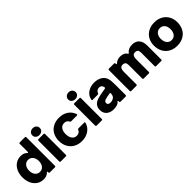

<svg xmlns="http://www.w3.org/2000/svg" viewBox="278 -2107 3447 3447"><g transform="rotate(-45 2002.0 -383.5)"><path d="M34 -284Q34 -369 65.5 -436.5Q97 -504 153 -541.5Q209 -579 281 -579Q320 -579 350 -568.5Q380 -558 404 -534Q411 -526 418 -526Q426 -526 426 -541V-743Q426 -763 446 -763H574Q594 -763 594 -743V-20Q594 0 574 0H446Q426 0 426 -20V-31Q426 -43 419 -43Q414 -43 404 -33Q380 -9 350 1.5Q320 12 281 12Q209 12 153 -25.5Q97 -63 65.5 -130.5Q34 -198 34 -284ZM452 -284Q452 -352 418 -394Q384 -436 328 -436Q272 -436 238 -393.5Q204 -351 204 -284Q204 -216 238 -173.5Q272 -131 328 -131Q384 -131 418 -173Q452 -215 452 -284Z M724 0Q704 0 704 -20V-547Q704 -567 724 -567H852Q872 -567 872 -547V-20Q872 0 852 0ZM693 -692Q693 -731 720.5 -755Q748 -779 788 -779Q828 -779 855.5 -755Q883 -731 883 -692Q883 -653 855.5 -629.5Q828 -606 788 -606Q748 -606 720.5 -629.5Q693 -653 693 -692Z M959 -287Q959 -373 995.5 -439.5Q1032 -506 1099 -542.5Q1166 -579 1254 -579Q1354 -579 1426.5 -531Q1499 -483 1526 -400Q1527 -398 1527 -393Q1527 -386 1522 -382Q1517 -378 1509 -378H1365Q1349 -378 1342 -394Q1318 -446 1254 -446Q1198 -446 1165 -403.5Q1132 -361 1132 -287Q1132 -210 1165 -166Q1198 -122 1254 -122Q1323 -122 1345 -179Q1351 -196 1368 -196H1510Q1521 -196 1525.5 -190.5Q1530 -185 1528 -175Q1502 -87 1428.5 -37.5Q1355 12 1254 12Q1166 12 1099.5 -25Q1033 -62 996 -129.5Q959 -197 959 -287Z M1635 0Q1615 0 1615 -20V-547Q1615 -567 1635 -567H1763Q1783 -567 1783 -547V-20Q1783 0 1763 0ZM1604 -692Q1604 -731 1631.5 -755Q1659 -779 1699 -779Q1739 -779 1766.5 -755Q1794 -731 1794 -692Q1794 -653 1766.5 -629.5Q1739 -606 1699 -606Q1659 -606 1631.5 -629.5Q1604 -653 1604 -692Z M1871 -159Q1871 -249 1942 -296Q1969 -313 2001.5 -323Q2034 -333 2076 -341L2204 -364Q2213 -366 2217.5 -371.5Q2222 -377 2221 -387Q2215 -417 2200 -433Q2181 -453 2143 -453Q2117 -453 2095 -437.5Q2073 -422 2063 -395Q2057 -378 2041 -378H1914Q1903 -378 1898.5 -384Q1894 -390 1896 -400Q1916 -489 1986 -534Q2056 -579 2144 -579Q2196 -579 2241.5 -565Q2287 -551 2320 -523Q2353 -495 2368 -457Q2383 -419 2386.5 -378Q2390 -337 2390 -269V-20Q2390 0 2370 0H2242Q2222 0 2222 -20V-29Q2222 -47 2215 -47Q2210 -47 2206 -40Q2193 -26 2182 -18Q2139 12 2057 12Q1976 12 1923.5 -32.5Q1871 -77 1871 -159ZM2167 -129Q2196 -142 2208.5 -164.5Q2221 -187 2225 -225V-227Q2225 -237 2219 -241.5Q2213 -246 2203 -244L2123 -228Q2095 -223 2079.5 -217Q2064 -211 2054 -201Q2039 -186 2039 -165Q2039 -140 2058 -127.5Q2077 -115 2106 -115Q2136 -115 2167 -129Z M2514 0Q2494 0 2494 -20V-547Q2494 -567 2514 -567H2642Q2662 -567 2662 -547V-541Q2662 -525 2670 -525Q2676 -525 2684 -533Q2731 -579 2807 -579Q2905 -579 2941 -517Q2948 -507 2953 -507Q2958 -507 2964 -515Q3014 -579 3108 -579Q3201 -579 3247 -524.5Q3293 -470 3293 -374V-20Q3293 0 3273 0H3145Q3125 0 3125 -20V-359Q3125 -405 3107.5 -424.5Q3090 -444 3053 -444Q3017 -444 3000 -424Q2988 -410 2983 -387Q2978 -364 2978 -328V-20Q2978 0 2958 0H2830Q2810 0 2810 -20V-359Q2810 -405 2792 -424.5Q2774 -444 2736 -444Q2701 -444 2684 -423Q2672 -409 2667 -387Q2662 -365 2662 -328V-20Q2662 0 2642 0Z M3376 -287Q3376 -373 3413.5 -439.5Q3451 -506 3518.5 -542.5Q3586 -579 3674 -579Q3762 -579 3829.5 -542Q3897 -505 3934.5 -439Q3972 -373 3972 -287Q3972 -198 3935 -130Q3898 -62 3830.5 -25Q3763 12 3674 12Q3586 12 3518.5 -25Q3451 -62 3413.5 -130Q3376 -198 3376 -287ZM3797 -287Q3797 -354 3763.5 -395Q3730 -436 3674 -436Q3618 -436 3583.5 -395Q3549 -354 3549 -287Q3549 -216 3583 -174Q3617 -132 3674 -132Q3731 -132 3764 -174.5Q3797 -217 3797 -287Z"/></g></svg>

Font: Open Sauce Two Black
Style: Regular
Weight: 900
Designer: Alfredo Marco Pradil
Foundry: Creative Sauce Fz LLC
Version: Version 1.477